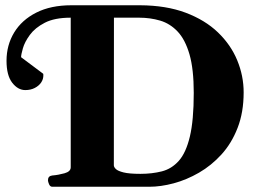

<svg xmlns="http://www.w3.org/2000/svg" viewBox="-20 -713 983 733"><path d="M179.7 0Q171.4 0 167.2 -9.8Q163.1 -19.5 163.1 -24.9Q163.1 -41 179.2 -43Q202.6 -44.9 226.3 -51.5Q250 -58.1 250 -74.2V-645.5Q188.5 -645.5 151.1 -626.2Q113.8 -606.9 94 -579.8Q74.2 -552.7 67.4 -528.6Q60.5 -504.4 60.5 -494.6L144 -432.1Q145 -432.1 145.3 -429.4Q145.5 -426.8 145.5 -426.8Q146 -411.1 137 -397.9Q127.9 -384.8 112.3 -377Q96.7 -369.1 76.7 -369.1Q48.3 -369.1 26.6 -397.2Q4.9 -425.3 4.9 -481Q4.9 -540.5 33.9 -588.6Q63 -636.7 118.4 -664.8Q173.8 -692.9 252.4 -692.9H514.6Q614.3 -692.4 688.5 -664.6Q762.7 -636.7 812 -589.4Q861.3 -542 885.7 -482.7Q910.2 -423.3 910.2 -360.4Q910.2 -284.2 887.2 -225.1Q864.3 -166 825.7 -123.5Q787.1 -81.1 739.7 -53.7Q692.4 -26.4 643.1 -13.2Q593.8 0 549.8 0ZM516.1 -49.3Q560.5 -49.3 597.9 -58.8Q635.3 -68.4 662.6 -98.9Q689.9 -129.4 704.8 -191.4Q719.7 -253.4 719.7 -358.4Q719.7 -449.2 703.4 -505.6Q687 -562 658.2 -592.5Q629.4 -623 591.6 -634.3Q553.7 -645.5 511.2 -645.5H415L414.6 -82Q414.6 -75.2 422.4 -67.6Q430.2 -60.1 451.9 -54.7Q473.6 -49.3 516.1 -49.3Z"/></svg>

Font: Gelasio
Style: Bold
Weight: 700
Designer: Eben Sorkin
Foundry: Eben Sorkin
Version: Version 1.008